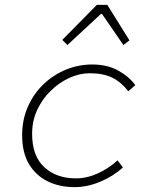

<svg xmlns="http://www.w3.org/2000/svg" viewBox="-20 -757 640 789"><path d="M287 12Q224 12 175.5 -12Q127 -36 99 -83Q71 -130 71 -201Q71 -266 95 -319.5Q119 -373 159.5 -411.5Q200 -450 251.5 -471Q303 -492 359 -492Q421 -492 466 -467Q511 -442 536 -407L507 -382Q479 -419 442 -437.5Q405 -456 349 -456Q306 -456 264 -436.5Q222 -417 187.5 -383Q153 -349 132.5 -304.5Q112 -260 112 -207Q112 -116 162 -70Q212 -24 292 -24Q337 -24 382 -44.5Q427 -65 463 -98L485 -69Q446 -33 392.5 -10.5Q339 12 287 12ZM257 -572 236 -593 378 -737H421L512 -591L487 -572L399 -700H395Z"/></svg>

Font: Source Code Pro ExtraLight Light
Style: Italic
Weight: 300
Italic angle: -11°
Monospace: yes
Version: Version 1.016;hotconv 1.0.116;makeotfexe 2.5.65601